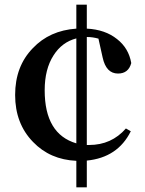

<svg xmlns="http://www.w3.org/2000/svg" viewBox="-20 -754 624 825"><path d="M308 -589Q246 -573 210 -516Q172 -457 172 -366Q172 -178 308 -138ZM363 -131Q459 -131 521 -202L542 -190Q486 -77 353 -64V51H308V-63Q195 -68 122 -144Q45 -223 45 -346Q45 -469 121 -547Q193 -623 308 -631V-734H353V-631Q432 -627 483 -586Q533 -547 544 -483Q532 -438 487 -438Q436 -438 421 -507L403 -588Q378 -595 354 -595H353V-131Z"/></svg>

Font: Source Han Serif JP
Style: Bold
Weight: 700
Designer: Ryoko NISHIZUKA  (kana & ideographs); Frank Grießhammer (Latin, Greek & Cyrillic); Wenlong ZHANG  (bopomofo); Sandoll Co
Foundry: Adobe Systems Incorporated
Version: Version 1.000;PS 1;hotconv 16.6.53;makeotf.lib2.5.65590